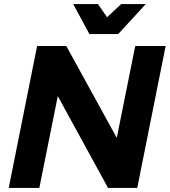

<svg xmlns="http://www.w3.org/2000/svg" viewBox="-20 -927 837 947"><path d="M563 -759H421L341 -907H463L508 -842L578 -907H699ZM657 0H513L265 -453L174 0H23L163 -700H307L556 -247L647 -700H797Z"/></svg>

Font: Argentum Sans SemiBold
Style: Italic
Weight: 600
Italic angle: -11°
Designer: Julieta Ulanovsky (font), Cristiano Sobral (main changes and remaster)
Foundry: Julieta Ulanovsky (font), Cristiano Sobral (main changes and remaster)
Version: Version 2.007;June 15, 2022;FontCreator 14.0.0.2814 64-bit; 